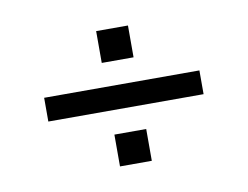

<svg xmlns="http://www.w3.org/2000/svg" viewBox="-46 -599 544 422"><g transform="rotate(-10 226.0 -388.0)"><path d="M53 -361.5V-414.5H399.5V-361.5ZM191 -468V-539H262V-468ZM191 -237V-308H262V-237Z"/></g></svg>

Font: Big Shoulders Display Thin
Style: Regular
Weight: 400
Version: Version 2.002